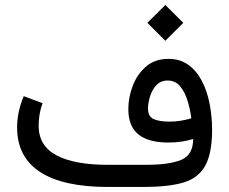

<svg xmlns="http://www.w3.org/2000/svg" viewBox="-20 -742 910 762"><path d="M564.9 -651.4 636.2 -722.2 707.5 -651.4 636.2 -580.1ZM746.6 -190.4Q701.2 -176.3 648.4 -176.3Q568.8 -176.3 529.1 -208.7Q489.3 -241.2 489.3 -309.1Q489.3 -355 506.6 -400.9Q523.9 -446.8 559.1 -477.5Q594.2 -508.3 648.4 -508.3Q694.8 -508.3 727.5 -484.6Q760.3 -460.9 781.2 -420.7Q802.2 -380.4 812 -329.6Q821.8 -278.8 821.8 -225.1Q821.3 -131.8 793.9 -83.3Q766.6 -34.7 707 -17.3Q647.5 0 550.3 0H408.7Q230.5 0 139.2 -59.3Q47.9 -118.7 47.9 -236.3Q47.9 -269 54.9 -300.3Q62 -331.5 74.2 -360.4L148.9 -332.5Q141.1 -312 137.2 -288.6Q133.3 -265.1 133.3 -243.7Q133.3 -163.1 204.3 -125.5Q275.4 -87.9 406.7 -87.9H560.5Q652.3 -87.9 699.5 -107.7Q746.6 -127.4 746.6 -190.4ZM739.3 -272.5Q735.4 -305.2 725.1 -339.8Q714.8 -374.5 695.8 -398.4Q676.8 -422.4 645.5 -422.4Q617.7 -422.4 600.3 -403.6Q583 -384.8 575.2 -358.6Q567.4 -332.5 567.4 -311Q567.4 -280.3 589.1 -269.8Q610.8 -259.3 653.8 -259.3Q675.3 -259.3 696.5 -262.7Q717.8 -266.1 739.3 -272.5Z"/></svg>

Font: Vazir FD-WOL
Style: Regular-FD-WOL
Weight: 400
Designer: Saber Rastikerdar
Foundry: Saber Rastikerdar
Version: Version 30.1.0